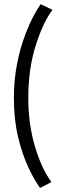

<svg xmlns="http://www.w3.org/2000/svg" viewBox="-20 -718 328 940"><path d="M176 202Q147.5 163 118.2 100.2Q89 37.5 68.5 -47.5Q48 -132.5 48 -237.5Q48 -366 82.5 -484.5Q119.5 -610 179 -697.5L237 -670Q191.5 -609.5 156.5 -500.5Q118.5 -384.5 118.5 -237.5Q118.5 -115.5 148.5 -10Q181 104.5 232 173.5Z"/></svg>

Font: Lucymar Sans
Style: Regular
Weight: 400
Foundry: The League of Moveable Type (original font) / Main changes by Cristiano Sobral with portions from Mirco Monsees
Version: Version 2.001;August 30, 2020;FontCreator 13.0.0.2681 64-bit